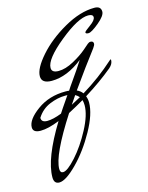

<svg xmlns="http://www.w3.org/2000/svg" viewBox="-205 -294 593 767"><g transform="rotate(-15 91.0 89.0)"><path d="M266 -12Q268 -14 269.5 -14Q271 -14 271 -11Q271 5 255 19Q203 62 137 103Q142 116 142 130Q142 177 104.5 244.5Q67 312 19.5 360Q-28 408 -55 408Q-77 408 -77 381Q-77 304 5 170Q-42 189 -73.5 189Q-105 189 -105 167Q-105 135 -55.5 99Q-6 63 62 63Q72 63 77 64Q85 51 100 30Q127 -8 150 -44Q84 8 21 8Q-21 8 -21 -22Q-21 -54 22.5 -103.5Q66 -153 133.5 -191.5Q201 -230 260 -230Q287 -230 287 -207Q287 -190 255.5 -164Q224 -138 212 -138Q200 -138 200 -144Q200 -148 224 -165Q248 -182 248 -194.5Q248 -207 228 -207Q186 -207 107.5 -143Q29 -79 29 -43Q29 -23 57.5 -23Q86 -23 120 -41.5Q154 -60 176 -79L198 -98Q204 -103 210 -103Q222 -103 222 -92Q222 -86 214 -75Q168 -15 107 71Q121 77 130 89Q203 45 266 -12ZM54 150Q-42 299 -42 356Q-42 372 -30 372Q-12 372 24.5 331.5Q61 291 91.5 233.5Q122 176 122 136Q122 124 119 114Q90 131 54 150ZM66 79H56Q25 79 -8.5 93Q-42 107 -62 139Q-62 158 -38 158Q-14 158 22 144Q26 137 66 79ZM96 87 73 121 112 100Q105 92 96 87Z"/></g></svg>

Font: Mr De Haviland
Style: Regular
Weight: 400
Designer: Alejandro Paul
Foundry: Alejandro Paul
Version: Version 1.000